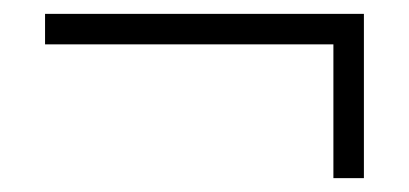

<svg xmlns="http://www.w3.org/2000/svg" viewBox="-20 -342 590 277"><path d="M505 -322V-85H461V-278H45V-322Z"/></svg>

Font: Ysabeau Semilight
Style: Italic
Weight: 300
Italic angle: -12°
Designer: Christian Thalmann (Catharsis Fonts)
Version: Version 0.003